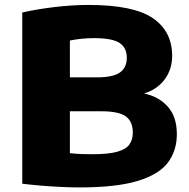

<svg xmlns="http://www.w3.org/2000/svg" viewBox="-20 -770 786 798"><path d="M309.5 9Q276 9 234.2 7Q192.5 5 150 1.5Q107.5 -2 72.5 -6.5V-718Q130.5 -731.5 205.5 -740.5Q280.5 -749.5 348 -749.5Q534 -749.5 614.8 -694.8Q695.5 -640 695.5 -538Q695.5 -480.5 663.5 -438.8Q631.5 -397 578.5 -381.5Q639.5 -369 677.2 -327Q715 -285 715 -212.5Q715 -144 678 -94.5Q641 -45 552.2 -18Q463.5 9 309.5 9ZM370.5 -611.5Q343 -611.5 317.5 -608.8Q292 -606 270.5 -601.5V-448.5H383Q450.5 -448.5 478.8 -469Q507 -489.5 507 -530Q507 -571.5 477 -591.5Q447 -611.5 370.5 -611.5ZM364 -129Q430.5 -129 467 -139.2Q503.5 -149.5 517.8 -169.5Q532 -189.5 532 -218.5Q532 -265 503 -286.2Q474 -307.5 401 -307.5H270.5V-133.5Q296 -130.5 318 -129.8Q340 -129 364 -129Z"/></svg>

Font: Encode Sans Expanded ExtraBold
Style: Regular
Weight: 800
Width: 7
Designer: Multiple Designers
Foundry: Impallari Type
Version: Version 3.000; ttfautohint (v1.8.3) -l 8 -r 50 -G 200 -x 14 